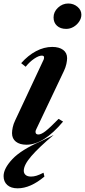

<svg xmlns="http://www.w3.org/2000/svg" viewBox="-59 -796 474 1070"><path d="M310 -635Q277.5 -635 258.5 -652.5Q239.5 -670 239.5 -699Q239.5 -730 264.2 -753.2Q289 -776.5 321.5 -776.5Q351 -776.5 372.8 -758.2Q394.5 -740 394.5 -714Q394.5 -694 382.2 -675.8Q370 -657.5 350.8 -646.2Q331.5 -635 310 -635ZM88.5 10.5Q51 10.5 29.5 -6.5Q8 -23.5 8 -54Q8 -67.5 12 -86.5Q16 -105.5 25.5 -125L181.5 -458Q185 -464.5 185.8 -468.8Q186.5 -473 186.5 -476.5Q186.5 -486 174 -486Q157 -486 131.8 -469Q106.5 -452 84 -424L59 -444Q97.5 -487.5 142 -511Q186.5 -534.5 232 -534.5Q270.5 -534.5 292.8 -518Q315 -501.5 315 -472Q315 -458.5 310.8 -439.2Q306.5 -420 297.5 -401L143 -75.5Q140 -70 139.5 -66.8Q139 -63.5 139 -61Q139 -46.5 155 -46.5Q170.5 -46.5 194.5 -65Q218.5 -83.5 267.5 -133.5L292.5 -118.5Q184.5 10.5 88.5 10.5ZM39.5 253.5Q2 253.5 -18.5 235Q-39 216.5 -39 185.5Q-39 143 10 90.8Q59 38.5 171.5 -10L240 -44Q157.5 25.5 115.5 74.2Q73.5 123 73.5 155.5Q73.5 170 83.8 179Q94 188 114 188Q129 188 144.5 183.2Q160 178.5 183.5 166.5L188.5 188Q110.5 253.5 39.5 253.5Z"/></svg>

Font: Libre Caslon Text SemiBold Italic
Style: Regular
Weight: 600
Italic angle: -22.583°
Designer: Pablo Impallari, Rodrigo Fuenzalida, Katja Schimmel
Foundry: Pablo Impallari, Rodrigo Fuenzalida
Version: Version 2.000